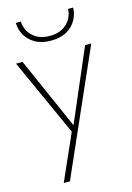

<svg xmlns="http://www.w3.org/2000/svg" viewBox="-132 -736 704 1023"><g transform="rotate(-15 220.0 -225.0)"><path d="M62 -670H90Q90 -643 104.5 -616.5Q119 -590 148 -573Q177 -556 220 -556Q263 -556 292 -573Q321 -590 335.5 -616.5Q350 -643 350 -670H378Q378 -636 360.5 -603.5Q343 -571 308 -550.5Q273 -530 220 -530Q168 -530 132.5 -550.5Q97 -571 79.5 -603.5Q62 -636 62 -670ZM422 -460 122 220H88L200 -33L7 -460H43L218 -64L388 -460Z"/></g></svg>

Font: Jost* Thin
Style: Regular
Weight: 200
Version: Version 3.7